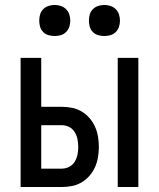

<svg xmlns="http://www.w3.org/2000/svg" viewBox="-20 -753 640 773"><path d="M454 0V-520H537V0ZM63 0V-520H146V-323H228Q249 -323 269.5 -319Q290 -315 308 -304.5Q326 -294 340 -278Q354 -262 362.5 -243Q371 -224 374.5 -203Q378 -182 378 -161Q378 -141 374.5 -120Q371 -99 362.5 -80Q354 -61 340 -45Q326 -29 308 -18.5Q290 -8 269.5 -4Q249 0 228 0ZM228 -74Q244 -74 258 -81Q272 -88 280.5 -101.5Q289 -115 292 -130.5Q295 -146 295 -161Q295 -177 292 -192.5Q289 -208 280.5 -221.5Q272 -235 258 -242Q244 -249 228 -249H146V-74ZM400 -608Q387 -608 375 -611.5Q363 -615 354 -624Q345 -633 341.5 -645Q338 -657 338 -670Q338 -683 341.5 -695Q345 -707 354 -716Q363 -725 375 -729Q387 -733 400 -733Q413 -733 425 -729Q437 -725 446 -716Q455 -707 459 -695Q463 -683 463 -670Q463 -657 459 -645Q455 -633 446 -624Q437 -615 425 -611.5Q413 -608 400 -608ZM200 -608Q187 -608 175 -611.5Q163 -615 154 -624Q145 -633 141.5 -645Q138 -657 138 -670Q138 -683 141.5 -695Q145 -707 154 -716Q163 -725 175 -729Q187 -733 200 -733Q213 -733 225 -729Q237 -725 246 -716Q255 -707 259 -695Q263 -683 263 -670Q263 -657 259 -645Q255 -633 246 -624Q237 -615 225 -611.5Q213 -608 200 -608Z"/></svg>

Font: Iosevka Custom Extended
Style: Regular
Weight: 400
Width: 7
Monospace: yes
Designer: Belleve Invis
Foundry: Belleve Invis
Version: Version 11.2.4; ttfautohint (v1.8.4)